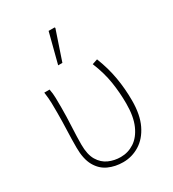

<svg xmlns="http://www.w3.org/2000/svg" viewBox="-180 -831 852 943"><g transform="rotate(-30 246.0 -359.0)"><path d="M240 12Q195 12 157.5 -5Q120 -22 98 -61Q76 -100 76 -165Q76 -214 78 -262.5Q80 -311 80 -360Q80 -389 79.5 -415.5Q79 -442 74 -478H104Q109 -453 109.5 -427.5Q110 -402 110 -372Q110 -323 107 -265.5Q104 -208 104 -166Q104 -109 123.5 -76.5Q143 -44 174.5 -30Q206 -16 242 -16Q284 -16 319 -39Q354 -62 375 -109.5Q396 -157 396 -230Q396 -292 386.5 -353Q377 -414 350 -480L380 -490Q406 -424 417 -360Q428 -296 428 -229Q428 -148 402 -94.5Q376 -41 333 -14.5Q290 12 240 12ZM200 -560 244 -730H278L280 -726L224 -560Z"/></g></svg>

Font: Source Sans 3 VF
Style: Regular
Weight: 200
Designer: Paul D. Hunt
Foundry: Adobe
Version: Version 3.046;hotconv 1.0.118;makeotfexe 2.5.65603